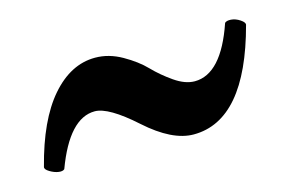

<svg xmlns="http://www.w3.org/2000/svg" viewBox="-39 -422 471 312"><g transform="rotate(-15 196.0 -266.5)"><path d="M39 -185Q36 -182 29 -183Q22 -184 14.5 -188.5Q7 -193 8 -197Q27 -271 60 -309Q93 -347 134 -347Q157 -347 179 -334.5Q201 -322 215 -307.5Q229 -293 247 -280.5Q265 -268 281 -268Q326 -268 353 -347Q356 -350 363.5 -349.5Q371 -349 378.5 -344Q386 -339 385 -335Q345 -185 257 -185Q221 -185 177.5 -224Q134 -263 111 -263Q68 -263 39 -185Z"/></g></svg>

Font: Junicode Cond Medium
Style: Regular
Weight: 500
Width: 3
Designer: Peter S. Baker
Version: Version 2.201